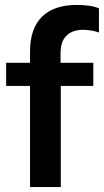

<svg xmlns="http://www.w3.org/2000/svg" viewBox="-20 -760 422 780"><path d="M102 0V-411H5V-505H137L102 -473V-550Q102 -644 150.5 -692Q199 -740 293 -740Q315 -740 339.5 -737Q364 -734 382 -726V-628Q369 -633 351 -636Q333 -639 316 -639Q290 -639 269.5 -629Q249 -619 237.5 -598.5Q226 -578 226 -544V-483L208 -505H359V-411H227V0Z"/></svg>

Font: Mulish ExtraLight
Style: Bold
Weight: 700
Version: Version 3.603